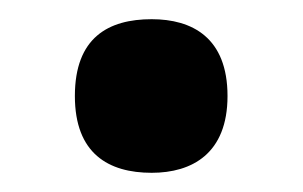

<svg xmlns="http://www.w3.org/2000/svg" viewBox="-20 -172 316 200"><path d="M138 8C180 8 217 -12 217 -72C217 -133 180 -152 138 -152C93 -152 58 -133 58 -72C58 -12 93 8 138 8Z"/></svg>

Font: Noto Serif Khmer Condensed ExtraBold
Style: Regular
Weight: 800
Width: 3
Designer: Danh Hong and the Monotype Design Team
Foundry: Monotype Imaging Inc.
Version: Version 2.004